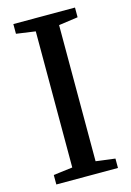

<svg xmlns="http://www.w3.org/2000/svg" viewBox="-115 -801 587 859"><g transform="rotate(-15 179.0 -371.5)"><path d="M36 -44 124.5 -55V-685.5L36 -698V-743H321.5V-698L232.5 -685.5V-55L321.5 -43.5V0H36Z"/></g></svg>

Font: Merriweather 12pt
Style: Regular
Weight: 400
Designer: Eben Sorkin
Foundry: Eben Sorkin
Version: Version 2.100